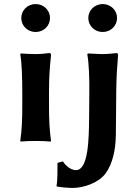

<svg xmlns="http://www.w3.org/2000/svg" viewBox="-20 -696 674 948"><path d="M421 -235 420 -116C419 -12 417 144 355 144C328 144 301 119 291 101L264 108C264 141 264 203 259 221L260 224C267 228 320 232 338 232C396 232 470 205 503 158C536 111 551 44 552 -29L554 -246C555 -321 558 -363 563 -424C563 -431 560 -434 554 -434C540 -432 513 -429 485 -429C459 -429 433 -432 414 -432L411 -428C419 -385 422 -311 421 -235ZM90 -235V-180C90 -105 88 -54 80 0L82 3C103 1 121 0 156 0C190 0 211 1 230 3L232 0C224 -57 222 -104 222 -180V-246C222 -321 226 -364 232 -424C232 -431 229 -434 223 -434C209 -432 182 -429 154 -429C128 -429 101 -431 83 -432L80 -428C88 -385 90 -310 90 -235ZM85 -607C85 -569 116 -538 156 -538C196 -538 227 -569 227 -607C227 -645 196 -676 156 -676C116 -676 85 -645 85 -607ZM416 -607C416 -569 447 -538 487 -538C527 -538 558 -569 558 -607C558 -645 527 -676 487 -676C447 -676 416 -645 416 -607Z"/></svg>

Font: Libertinus Sans
Style: Bold
Weight: 700
Designer: Philipp H. Poll, Khaled Hosny
Foundry: Caleb Maclennan
Version: Version 7.050;RELEASE